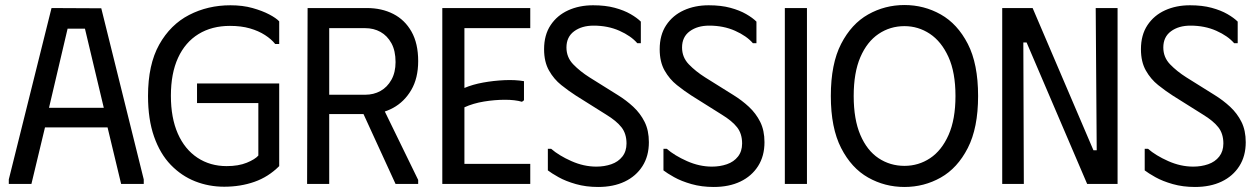

<svg xmlns="http://www.w3.org/2000/svg" viewBox="-20 -732 5007 764"><path d="M15 0V-18L185 -700L383 -699L552 -18V0H462L408 -225H159L105 0ZM175 -303H393L318 -618H249Z M569 -350Q569 -475 613.5 -554.5Q658 -634 732.5 -672.5Q807 -711 897 -711Q946 -711 985 -700Q1024 -689 1051.5 -674.5Q1079 -660 1091 -647V-557H1075Q1060 -576 1034.5 -592.5Q1009 -609 974.5 -619Q940 -629 895 -629Q823 -629 770 -596.5Q717 -564 688.5 -502Q660 -440 660 -351Q660 -263 687.5 -200.5Q715 -138 765.5 -104.5Q816 -71 882 -71Q929 -71 962 -84.5Q995 -98 1008 -113V-322H764V-400H1091V-71Q1048 -28 992.5 -8.5Q937 11 872 11Q811 11 756.5 -10.5Q702 -32 659.5 -76Q617 -120 593 -188.5Q569 -257 569 -350Z M1204 -700H1290V0H1202ZM1440 -700Q1499 -700 1545 -676.5Q1591 -653 1617.5 -606Q1644 -559 1644 -489Q1644 -421 1616.5 -374Q1589 -327 1544 -302.5Q1499 -278 1446 -278H1235V-700ZM1284 -355H1433Q1467 -355 1494 -370Q1521 -385 1537.5 -414.5Q1554 -444 1554 -485Q1554 -530 1537.5 -560Q1521 -590 1494 -605Q1467 -620 1433 -620H1284ZM1404 -327 1487 -338 1644 -16V0H1554Z M2090 -700V-620H1828V-382Q1861 -396 1902.5 -403.5Q1944 -411 1987 -413Q2030 -415 2065 -409V-333L2057 -327Q2030 -335 1989.5 -335Q1949 -335 1906 -328Q1863 -321 1828 -305V-80H2090V0H1740V-700Z M2562 -166Q2562 -111 2536.5 -71Q2511 -31 2466 -9.5Q2421 12 2360 12Q2312 12 2271.5 0.5Q2231 -11 2202.5 -27Q2174 -43 2160 -54V-140H2173Q2204 -113 2253.5 -91Q2303 -69 2353 -69Q2385 -69 2412.5 -78.5Q2440 -88 2456.5 -109Q2473 -130 2473 -161Q2473 -200 2453 -225.5Q2433 -251 2392 -276L2271 -352Q2243 -370 2213.5 -393.5Q2184 -417 2164.5 -451.5Q2145 -486 2145 -536Q2145 -593 2171 -632Q2197 -671 2241 -691Q2285 -711 2340 -711Q2389 -711 2426 -701Q2463 -691 2489 -676Q2515 -661 2530 -646V-560H2516Q2491 -589 2445 -609.5Q2399 -630 2342 -630Q2295 -630 2264.5 -607.5Q2234 -585 2234 -543Q2234 -504 2261 -476Q2288 -448 2326 -424L2438 -354Q2472 -333 2500 -307Q2528 -281 2545 -247Q2562 -213 2562 -166Z M3022 -166Q3022 -111 2996.5 -71Q2971 -31 2926 -9.5Q2881 12 2820 12Q2772 12 2731.5 0.5Q2691 -11 2662.5 -27Q2634 -43 2620 -54V-140H2633Q2664 -113 2713.5 -91Q2763 -69 2813 -69Q2845 -69 2872.5 -78.5Q2900 -88 2916.5 -109Q2933 -130 2933 -161Q2933 -200 2913 -225.5Q2893 -251 2852 -276L2731 -352Q2703 -370 2673.5 -393.5Q2644 -417 2624.5 -451.5Q2605 -486 2605 -536Q2605 -593 2631 -632Q2657 -671 2701 -691Q2745 -711 2800 -711Q2849 -711 2886 -701Q2923 -691 2949 -676Q2975 -661 2990 -646V-560H2976Q2951 -589 2905 -609.5Q2859 -630 2802 -630Q2755 -630 2724.5 -607.5Q2694 -585 2694 -543Q2694 -504 2721 -476Q2748 -448 2786 -424L2898 -354Q2932 -333 2960 -307Q2988 -281 3005 -247Q3022 -213 3022 -166Z M3103 -700H3191V0H3103Z M3286 -350Q3286 -478 3327 -557.5Q3368 -637 3434.5 -674.5Q3501 -712 3579 -712Q3657 -712 3723.5 -674.5Q3790 -637 3831 -557.5Q3872 -478 3872 -350Q3872 -223 3831 -143Q3790 -63 3723.5 -25.5Q3657 12 3579 12Q3501 12 3434.5 -25.5Q3368 -63 3327 -143Q3286 -223 3286 -350ZM3377 -350Q3377 -257 3403.5 -195Q3430 -133 3476 -102.5Q3522 -72 3579 -72Q3635 -72 3681 -102.5Q3727 -133 3754.5 -195Q3782 -257 3782 -350Q3782 -444 3754 -505.5Q3726 -567 3680 -597.5Q3634 -628 3579 -628Q3522 -628 3476 -597Q3430 -566 3403.5 -504.5Q3377 -443 3377 -350Z M4340 -700H4427V0H4306L4065 -563H4052L4054 0H3968V-700H4089L4331 -134H4344Z M4937 -166Q4937 -111 4911.5 -71Q4886 -31 4841 -9.5Q4796 12 4735 12Q4687 12 4646.5 0.5Q4606 -11 4577.5 -27Q4549 -43 4535 -54V-140H4548Q4579 -113 4628.5 -91Q4678 -69 4728 -69Q4760 -69 4787.5 -78.5Q4815 -88 4831.5 -109Q4848 -130 4848 -161Q4848 -200 4828 -225.5Q4808 -251 4767 -276L4646 -352Q4618 -370 4588.5 -393.5Q4559 -417 4539.5 -451.5Q4520 -486 4520 -536Q4520 -593 4546 -632Q4572 -671 4616 -691Q4660 -711 4715 -711Q4764 -711 4801 -701Q4838 -691 4864 -676Q4890 -661 4905 -646V-560H4891Q4866 -589 4820 -609.5Q4774 -630 4717 -630Q4670 -630 4639.5 -607.5Q4609 -585 4609 -543Q4609 -504 4636 -476Q4663 -448 4701 -424L4813 -354Q4847 -333 4875 -307Q4903 -281 4920 -247Q4937 -213 4937 -166Z"/></svg>

Font: Phudu
Style: Regular
Weight: 400
Version: Version 1.005;gftools[0.9.23]